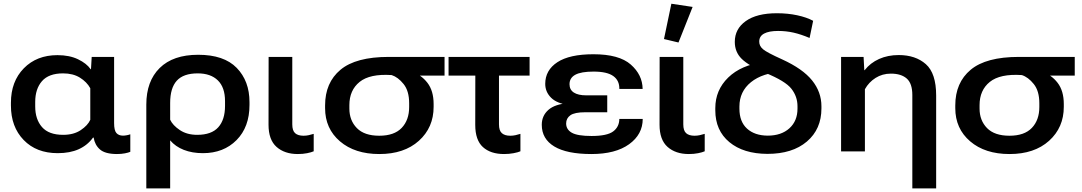

<svg xmlns="http://www.w3.org/2000/svg" viewBox="-20 -831 5942 1054"><path d="M296.9 9.8Q364.3 9.8 412.4 -12Q460.4 -33.7 490.7 -75.7H494.1Q500.5 -35.2 528.8 -10.5Q557.1 14.2 621.1 14.6Q646.5 14.6 666 10.7Q685.5 6.8 695.3 2.4V-93.8Q686 -90.3 675 -88.4Q664.1 -86.4 655.3 -86.4Q631.8 -86.4 619.1 -100.6Q606.4 -114.7 606.4 -155.3V-518.6H483.4L479.5 -451.2H477.5Q455.6 -482.9 408.4 -505.6Q361.3 -528.3 295.4 -528.3Q181.6 -528.3 110.8 -456.1Q40 -383.8 40 -267.1V-251.5Q40 -134.8 109.9 -62.5Q179.7 9.8 296.9 9.8ZM326.7 -90.8Q248 -90.8 210.7 -133.3Q173.3 -175.8 173.3 -246.6V-271.5Q173.3 -342.8 210.4 -385.5Q247.6 -428.2 326.2 -428.2Q380.9 -428.2 418.7 -404.8Q456.5 -381.3 475.6 -346.7V-173.3Q461.9 -142.6 423.3 -116.7Q384.8 -90.8 326.7 -90.8Z M783.2 203.1H914.1V-60.5Q942.9 -26.4 989 -8.3Q1035.2 9.8 1093.8 9.8Q1207.5 9.8 1278.6 -62Q1349.6 -133.8 1349.6 -254.9V-270.5Q1349.6 -386.2 1279.5 -458.3Q1209.5 -530.3 1067.9 -530.3Q930.2 -530.3 856.7 -457.8Q783.2 -385.3 783.2 -256.8ZM1062.5 -90.8Q1006.3 -90.8 967.3 -116.9Q928.2 -143.1 914.1 -173.8V-266.1Q914.1 -347.7 950.4 -387.9Q986.8 -428.2 1065.4 -428.2Q1136.7 -428.2 1176 -389.6Q1215.3 -351.1 1215.3 -275.9V-249.5Q1215.3 -173.8 1178.2 -132.3Q1141.1 -90.8 1062.5 -90.8Z M1614.7 14.6Q1642.6 14.6 1665.8 10Q1689 5.4 1702.1 -0.5V-96.2Q1688.5 -91.8 1674.6 -88.9Q1660.6 -85.9 1646.5 -85.9Q1615.7 -85.9 1600.1 -99.9Q1584.5 -113.8 1584.5 -148.4V-518.6H1454.6L1454.1 -146.5Q1454.1 -63.5 1498.3 -24.4Q1542.5 14.6 1614.7 14.6Z M2062.5 14.6Q2198.7 14.6 2279.5 -58.1Q2360.4 -130.9 2360.4 -244.6V-259.8Q2360.4 -332.5 2326.2 -376.7Q2292 -420.9 2232.4 -443.4L2233.4 -416H2420.4V-518.6H2113.8Q1933.6 -518.6 1849.1 -448Q1764.6 -377.4 1764.6 -252.4V-237.3Q1764.6 -125 1846.2 -55.2Q1927.7 14.6 2062.5 14.6ZM2062 -85.9Q1980 -85.9 1939 -127.9Q1897.9 -169.9 1897.9 -234.9V-253.9Q1897.9 -335.9 1954.1 -381.3Q2010.3 -426.8 2129.9 -418.9Q2165 -407.7 2195.6 -369.6Q2226.1 -331.5 2226.1 -264.2V-243.7Q2226.1 -171.9 2185.1 -128.9Q2144 -85.9 2062 -85.9Z M2442.4 -416H2887.2V-518.6H2442.4ZM2747.1 14.6Q2774.4 14.6 2799.1 10Q2823.7 5.4 2836.9 -0.5V-96.2Q2823.2 -91.8 2809.6 -88.9Q2795.9 -85.9 2781.2 -85.9Q2751 -85.9 2735.1 -99.9Q2719.2 -113.8 2719.2 -148.4V-464.8H2589.4L2588.9 -145.5Q2588.9 -62 2630.9 -23.7Q2672.9 14.6 2747.1 14.6Z M3226.6 14.6Q3358.9 14.6 3433.6 -39.3Q3508.3 -93.3 3508.3 -178.2H3379.9Q3379.4 -134.3 3345.9 -109.4Q3312.5 -84.5 3227.5 -84.5Q3150.4 -84.5 3119.1 -102.3Q3087.9 -120.1 3087.9 -153.3Q3087.9 -181.6 3111.1 -198.2Q3134.3 -214.8 3193.4 -214.8H3313.5V-307.6H3198.2Q3153.8 -307.6 3130.1 -323Q3106.4 -338.4 3106.4 -368.7Q3106.4 -403.3 3138.2 -420.7Q3169.9 -438 3238.8 -438Q3313 -438 3346.9 -413.3Q3380.9 -388.7 3379.9 -342.8H3507.8Q3506.8 -420.4 3442.6 -476.8Q3378.4 -533.2 3237.8 -533.2Q3106.4 -533.2 3039.8 -489.5Q2973.1 -445.8 2973.1 -370.6Q2973.1 -326.7 3005.1 -294.7Q3037.1 -262.7 3104 -254.4V-265.1Q3027.3 -260.3 2990.7 -228Q2954.1 -195.8 2954.1 -146Q2954.1 -68.4 3022.9 -26.9Q3091.8 14.6 3226.6 14.6Z M3761.2 14.6Q3789.1 14.6 3812.3 10Q3835.4 5.4 3848.6 -0.5V-96.2Q3835 -91.8 3821 -88.9Q3807.1 -85.9 3793 -85.9Q3762.2 -85.9 3746.6 -99.9Q3731 -113.8 3731 -148.4V-518.6H3601.1L3600.6 -146.5Q3600.6 -63.5 3644.8 -24.4Q3689 14.6 3761.2 14.6ZM3704.6 -597.7 3782.2 -793 3665.5 -810.5 3625 -616.7Z M4192.9 13.7Q4330.1 13.7 4409.7 -54.2Q4489.3 -122.1 4489.3 -235.8V-247.6Q4489.3 -325.7 4438.2 -389.4Q4387.2 -453.1 4273.9 -504.9Q4190.4 -542.5 4168.9 -560.5Q4147.5 -578.6 4147.9 -603Q4147.9 -632.3 4174.6 -646.7Q4201.2 -661.1 4251 -661.1Q4295.4 -661.1 4336.2 -651.9Q4377 -642.6 4424.3 -622.6L4443.8 -716.8Q4408.7 -735.8 4356.7 -747.1Q4304.7 -758.3 4244.6 -758.3Q4134.3 -758.3 4074 -715.3Q4013.7 -672.4 4013.7 -601.1Q4013.7 -545.4 4051.5 -508.1Q4089.4 -470.7 4181.2 -431.2Q4291.5 -386.2 4324.7 -343.5Q4357.9 -300.8 4357.9 -248V-234.4Q4357.9 -167 4313.5 -126.7Q4269 -86.4 4194.3 -86.4Q4122.6 -86.9 4080.8 -125Q4039.1 -163.1 4039.1 -234.4V-246.1Q4039.1 -328.6 4102.5 -379.9Q4166 -431.2 4278.3 -437.5L4172.4 -490.2Q4048.3 -474.1 3977.5 -405.3Q3906.7 -336.4 3906.7 -237.3V-225.6Q3906.7 -114.7 3983.9 -50.8Q4061 13.2 4192.9 13.7Z M4988.3 203.1H5119.1V-306.6Q5119.1 -428.7 5062.5 -478.8Q5005.9 -528.8 4913.6 -528.8Q4854 -528.8 4805.9 -507.3Q4757.8 -485.8 4726.6 -445.8H4724.6L4720.7 -518.6H4597.2V0H4728V-341.3Q4749.5 -379.9 4786.6 -403.3Q4823.7 -426.8 4870.6 -426.8Q4927.2 -426.8 4957.8 -399.7Q4988.3 -372.6 4988.3 -309.6Z M5522 14.6Q5658.2 14.6 5739 -58.1Q5819.8 -130.9 5819.8 -244.6V-259.8Q5819.8 -332.5 5785.6 -376.7Q5751.5 -420.9 5691.9 -443.4L5692.9 -416H5879.9V-518.6H5573.2Q5393.1 -518.6 5308.6 -448Q5224.1 -377.4 5224.1 -252.4V-237.3Q5224.1 -125 5305.7 -55.2Q5387.2 14.6 5522 14.6ZM5521.5 -85.9Q5439.5 -85.9 5398.4 -127.9Q5357.4 -169.9 5357.4 -234.9V-253.9Q5357.4 -335.9 5413.6 -381.3Q5469.7 -426.8 5589.4 -418.9Q5624.5 -407.7 5655 -369.6Q5685.5 -331.5 5685.5 -264.2V-243.7Q5685.5 -171.9 5644.5 -128.9Q5603.5 -85.9 5521.5 -85.9Z"/></svg>

Font: Roboto Flex
Style: wght 600 wdth 140 opsz 13.0 GRAD 0.00 slnt 0.00 XTRA 468 XOPQ 96 YOPQ 79 YTLC 514 YTUC 712 YTAS 750 YTDE -203.00 YTFI 738
Weight: 600
Width: 8
Designer: Berlow after Robertson
Foundry: Google
Version: Version 3.100